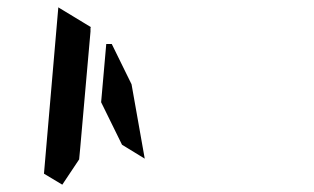

<svg xmlns="http://www.w3.org/2000/svg" viewBox="-20 -981 856 524"><path d="M270 -861H285L339 -751L375 -548L313 -586L256 -702ZM100 -507 139 -959Q139 -959 139 -961L228 -907L227 -905V-895L224 -861L217 -782L199 -578L196 -546L150 -477Z"/></svg>

Font: DSEG14 Modern Mini
Style: Italic
Weight: 400
Italic angle: -5°
Designer: Keshikan(Twitter:@keshinomi_88pro)
Version: Version 0.46